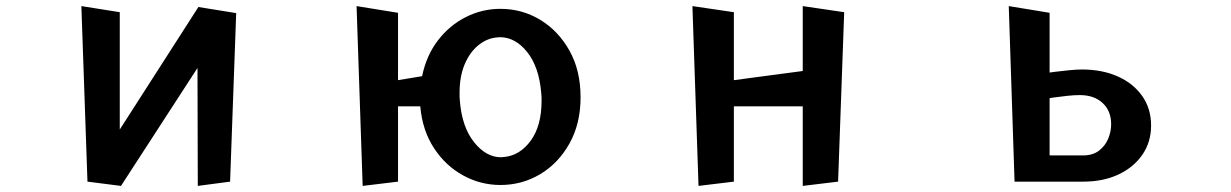

<svg xmlns="http://www.w3.org/2000/svg" viewBox="-20 -596 4040 630"><path d="M629 14 628 -373 377 14 267 0 247 -576 373 -556V-171L631 -573L755 -553L735 0Z M1170 14 1150 -576 1286 -554V-333L1365 -346Q1379 -414 1417 -463.5Q1455 -513 1508.5 -540Q1562 -567 1622 -567Q1693 -567 1752.5 -531Q1812 -495 1848.5 -430Q1885 -365 1885 -277Q1885 -190 1848.5 -125Q1812 -60 1752.5 -24.5Q1693 11 1622 11Q1557 11 1499.5 -20.5Q1442 -52 1404 -110Q1366 -168 1359 -247H1286V0ZM1635 -81Q1686 -86 1721.5 -134.5Q1757 -183 1757 -265Q1757 -271 1757 -277Q1757 -283 1756 -290Q1749 -376 1710 -425Q1671 -474 1620 -474Q1617 -474 1614.5 -473.5Q1612 -473 1609 -473Q1577 -470 1549 -447Q1521 -424 1504.5 -384.5Q1488 -345 1488 -292Q1488 -285 1488 -278.5Q1488 -272 1489 -264Q1496 -179 1535.5 -129.5Q1575 -80 1624 -80Q1627 -80 1629.5 -80.5Q1632 -81 1635 -81Z M2614 14V-247H2388V0L2272 14L2252 -576L2388 -556V-333L2614 -363V-576L2750 -556L2730 0Z M3309 0 3290 -576 3424 -554V-358Q3424 -358 3443 -360.5Q3462 -363 3487.5 -365.5Q3513 -368 3530 -368Q3596 -368 3647 -345.5Q3698 -323 3727.5 -281.5Q3757 -240 3757 -184Q3757 -130 3728.5 -88.5Q3700 -47 3650 -23.5Q3600 0 3535 0ZM3533 -86Q3566 -86 3586.5 -102Q3607 -118 3616.5 -141.5Q3626 -165 3626 -188Q3626 -232 3598 -258Q3570 -284 3523 -284Q3505 -284 3481.5 -281.5Q3458 -279 3441 -276.5Q3424 -274 3424 -274V-86Z"/></svg>

Font: RocknRoll One
Style: Regular
Weight: 400
Designer: Fontworks Inc.
Foundry: Fontworks Inc.
Version: Version 1.100